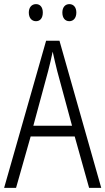

<svg xmlns="http://www.w3.org/2000/svg" viewBox="-20 -913 512 933"><path d="M120 -852C120 -826 134 -810 155 -810C175 -810 188 -825 188 -852C188 -878 175 -893 155 -893C134 -893 120 -877 120 -852ZM283 -852C283 -826 296 -810 317 -810C337 -810 351 -826 351 -852C351 -878 337 -893 317 -893C297 -893 283 -878 283 -852ZM413 0H472L269 -715H204L0 0H58L129 -250H343ZM258 -568 330 -302H142L214 -568C222 -600 230 -631 236 -662C242 -632 251 -598 258 -568Z"/></svg>

Font: Noto Sans Myanmar Condensed Light
Style: Regular
Weight: 300
Width: 3
Designer: Monotype Design Team
Foundry: Monotype Imaging Inc.
Version: Version 2.107